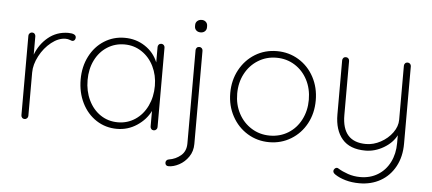

<svg xmlns="http://www.w3.org/2000/svg" viewBox="-54 -779 2479 1103"><g transform="rotate(5 1185.0 -228.0)"><path d="M355 -492Q355 -483 350 -477Q345 -471 337 -471Q334 -471 322.5 -475.5Q311 -480 298 -480Q257 -480 216 -447.5Q175 -415 149 -365.5Q123 -316 123 -270V-20Q123 -12 117 -6Q111 0 103 0Q94 0 88.5 -6Q83 -12 83 -20V-479Q83 -487 89 -493Q95 -499 103 -499Q112 -499 117.5 -493Q123 -487 123 -479V-373Q146 -434 194.5 -474Q243 -514 309 -515Q355 -515 355 -492Z M868 -479V-20Q868 -12 862 -6Q856 0 848 0Q839 0 833.5 -6Q828 -12 828 -20V-110Q803 -59 751 -24.5Q699 10 636 10Q570 10 517 -24.5Q464 -59 434 -119.5Q404 -180 404 -255Q404 -329 434.5 -388.5Q465 -448 518 -481.5Q571 -515 636 -515Q701 -515 753 -481Q805 -447 828 -390V-479Q828 -487 833.5 -493Q839 -499 848 -499Q857 -499 862.5 -493Q868 -487 868 -479ZM832 -255Q832 -316 807 -367Q782 -418 737.5 -447.5Q693 -477 638 -477Q583 -477 538.5 -448.5Q494 -420 469 -369.5Q444 -319 444 -255Q444 -191 469 -139Q494 -87 538 -57.5Q582 -28 638 -28Q693 -28 737.5 -57.5Q782 -87 807 -139Q832 -191 832 -255Z M931 180V178Q931 171 936 165.5Q941 160 949 159Q988 153 1017.5 128Q1047 103 1047 58V-480Q1047 -488 1052.5 -494Q1058 -500 1067 -500Q1076 -500 1081.5 -494Q1087 -488 1087 -480V58Q1087 100 1065 132Q1043 164 1011 181Q979 198 950 198Q941 198 936 193Q931 188 931 180ZM1032 -616V-624Q1032 -638 1042 -647Q1052 -656 1068 -656Q1082 -656 1091.5 -647Q1101 -638 1101 -624V-616Q1101 -602 1091.5 -593Q1082 -584 1067 -584Q1051 -584 1041.5 -593Q1032 -602 1032 -616Z M1514 10Q1445 10 1388.5 -24.5Q1332 -59 1299.5 -119Q1267 -179 1267 -252Q1267 -326 1299.5 -386Q1332 -446 1388 -480.5Q1444 -515 1514 -515Q1583 -515 1639.5 -480.5Q1696 -446 1728 -386Q1760 -326 1760 -252Q1760 -178 1728 -118.5Q1696 -59 1639.5 -24.5Q1583 10 1514 10ZM1514 -477Q1456 -477 1408.5 -447.5Q1361 -418 1334 -367Q1307 -316 1307 -252Q1307 -189 1334 -138Q1361 -87 1408.5 -57.5Q1456 -28 1514 -28Q1573 -28 1620 -57Q1667 -86 1693.5 -137.5Q1720 -189 1720 -252Q1720 -316 1693.5 -367Q1667 -418 1620 -447.5Q1573 -477 1514 -477Z M2287 -495V-49Q2287 26 2256.5 82.5Q2226 139 2172.5 169.5Q2119 200 2051 200Q2007 200 1970.5 189.5Q1934 179 1909 162Q1891 150 1898 135Q1905 123 1915 123Q1920 123 1924 126Q1948 141 1981.5 152.5Q2015 164 2053 164Q2110 164 2154 137Q2198 110 2222.5 61.5Q2247 13 2247 -49V-94Q2224 -49 2173.5 -19.5Q2123 10 2069 10Q1979 10 1935 -41.5Q1891 -93 1891 -183V-495Q1891 -503 1896.5 -509Q1902 -515 1911 -515Q1920 -515 1925.5 -509Q1931 -503 1931 -495V-183Q1931 -28 2069 -28Q2112 -28 2153.5 -50.5Q2195 -73 2221 -109Q2247 -145 2247 -183V-495Q2247 -503 2252.5 -509Q2258 -515 2267 -515Q2276 -515 2281.5 -509Q2287 -503 2287 -495Z"/></g></svg>

Font: Quicksand Light
Style: Regular
Weight: 300
Designer: Andrew Paglinawan
Foundry: Andrew Paglinawan
Version: Version 3.000